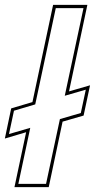

<svg xmlns="http://www.w3.org/2000/svg" viewBox="-70 -770 390 790"><path d="M-10.5 0 37.5 -226 -50 -200 -24 -324 63.5 -350 148.5 -750H289.5L214 -394L300.5 -419L274 -294.5L187.5 -269.5L130.5 0ZM5.5 -13.5H119.5L176.5 -280L262.5 -305L283 -401L196.5 -376L273.5 -736.5H159.5L75 -340.5L-12.5 -314.5L-33 -218.5L54.5 -244Z"/></svg>

Font: Tourney Condensed Thin
Style: Italic
Weight: 100
Width: 3
Italic angle: -12°
Designer: Tyler Finck
Foundry: Etcetera Type Co
Version: Version 1.010; ttfautohint (v1.8.3)